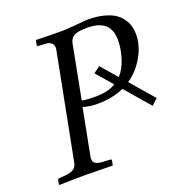

<svg xmlns="http://www.w3.org/2000/svg" viewBox="-121 -758 815 864"><g transform="rotate(-20 287.0 -326.0)"><path d="M291 -574.2 242.2 -320.8Q258.3 -315.9 309.1 -315.9Q368.2 -315.9 404.8 -338.9L337.9 -416L369.1 -439L435.1 -362.8Q460 -389.2 474.4 -434.1Q488.8 -479 488.8 -520Q488.8 -549.3 479.7 -569.8Q470.7 -590.3 454.3 -600.8Q438 -611.3 419.7 -615.7Q401.4 -620.1 377.9 -620.1Q329.6 -620.1 312.3 -609.1Q294.9 -598.1 291 -574.2ZM115.2 -70.8 212.9 -574.2Q213.9 -577.1 213.9 -584Q213.9 -600.1 203.4 -607.7Q192.9 -615.2 179.2 -616.2L142.1 -618.2Q135.7 -618.2 137.2 -624L141.1 -645L144 -647Q214.4 -645 266.1 -645Q287.6 -645 334.5 -649.4Q381.3 -653.8 392.1 -653.8Q434.6 -653.8 467.5 -645.3Q500.5 -636.7 520.3 -623.3Q540 -609.9 552.5 -591.3Q564.9 -572.8 569.6 -554.9Q574.2 -537.1 574.2 -518.1Q574.2 -463.9 543.7 -410.9Q513.2 -357.9 466.8 -327.1L563 -215.8L534.2 -189L432.1 -307.1Q376 -282.2 307.1 -282.2Q264.6 -282.2 235.8 -292L192.9 -70.8Q191.9 -65.9 191.9 -59.1Q191.9 -43.9 202.4 -37.1Q212.9 -30.3 236.8 -28.8L272 -26.9Q279.3 -26.9 277.8 -19L273.9 0L272 2Q182.1 0 141.1 0Q88.4 0 18.1 2L16.1 0L20 -19Q21.5 -26.9 28.8 -26.9L54.2 -28.8Q83.5 -31.2 97.7 -40.5Q111.8 -49.8 115.2 -70.8Z"/></g></svg>

Font: Common Serif
Style: Bold Italic
Weight: 700
Italic angle: -12°
Designer: Philipp H. Poll, Khaled Hosny
Foundry: Stefan Peev, Context Ltd.
Version: Version 1.026